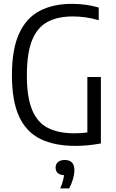

<svg xmlns="http://www.w3.org/2000/svg" viewBox="-20 -770 616 1022"><path d="M381 6.5Q270.5 6.5 195.2 -30.2Q120 -67 81.8 -149.5Q43.5 -232 43.5 -369.5Q43.5 -508 81.8 -591.5Q120 -675 191.5 -712.2Q263 -749.5 363.5 -749.5Q438 -749.5 505.5 -730V-662.5Q469 -673 435.2 -677.8Q401.5 -682.5 367 -682.5Q288.5 -682.5 234 -654Q179.5 -625.5 151.2 -557Q123 -488.5 123 -368.5Q123 -252 151.2 -184.5Q179.5 -117 235.5 -88.8Q291.5 -60.5 375.5 -60.5Q412.5 -60.5 445 -65V-360H517V-6.5Q479 0.5 446 3.5Q413 6.5 381 6.5ZM300.5 233Q310 211.5 314.5 194.5Q319 177.5 321 162.5Q276 160 276 121.5Q276 104 288.5 92.8Q301 81.5 324.5 81.5Q376 81.5 376 136Q376 157 368.5 183.2Q361 209.5 348 233Z"/></svg>

Font: Encode Sans Cnd
Style: Regular
Weight: 400
Width: 3
Designer: Multiple Designers
Foundry: Impallari Type
Version: Version 3.002; ttfautohint (v1.8.3) -l 8 -r 50 -G 200 -x 14 